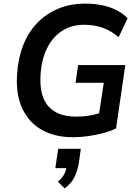

<svg xmlns="http://www.w3.org/2000/svg" viewBox="-20 -749 766 1062"><path d="M384 10Q284 10 212.5 -30Q141 -70 104.5 -146.5Q68 -223 74 -332Q79 -421 106.5 -494Q134 -567 183.5 -619.5Q233 -672 301 -700.5Q369 -729 453 -729Q504 -729 548 -719.5Q592 -710 627.5 -691Q663 -672 686 -648L636 -543Q596 -578 549 -595Q502 -612 445 -612Q374 -612 321.5 -577Q269 -542 238.5 -478.5Q208 -415 204 -329Q198 -215 249 -159.5Q300 -104 401 -104Q444 -104 482 -111Q520 -118 554 -132L521 -74L554 -291H398L412 -389H673L622 -39Q590 -23 550 -12.5Q510 -2 467 4Q424 10 384 10ZM338 293 300 256Q325 235 336 213Q347 191 350 165L372 181H286L302 74H427L416 154Q408 198 391.5 231.5Q375 265 338 293Z"/></svg>

Font: Nunitoga
Style: Bold Italic
Weight: 700
Italic angle: -9°
Designer: Vernon Adams
Foundry: Vernon Adams
Version: Version 1.0